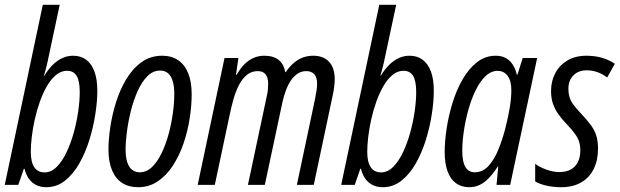

<svg xmlns="http://www.w3.org/2000/svg" viewBox="-20 -780 2614 810"><path d="M174.8 9.8Q150.4 9.8 131.6 0Q112.8 -9.8 100.8 -27.3Q88.9 -44.9 83.5 -67.9H80.6L57.1 0H0L160.6 -759.8H231.9L180.2 -517.1Q178.2 -508.3 175.8 -498.8Q173.3 -489.3 170.9 -480Q168.5 -470.7 165.5 -460.9H167.5Q183.6 -487.8 202.4 -506.3Q221.2 -524.9 242.7 -534.9Q264.2 -544.9 288.1 -544.9Q320.8 -544.9 343.5 -528.1Q366.2 -511.2 378.4 -478.5Q390.6 -445.8 390.6 -397Q390.6 -353 382.3 -299.1Q374 -245.1 357.4 -190.9Q340.8 -136.7 314.9 -91.1Q289.1 -45.4 254.2 -17.8Q219.2 9.8 174.8 9.8ZM168.5 -52.7Q196.3 -52.7 219.5 -76.2Q242.7 -99.6 260.7 -137.7Q278.8 -175.8 291.3 -220.9Q303.7 -266.1 310.1 -311Q316.4 -356 316.4 -391.6Q316.4 -438.5 303.2 -460Q290 -481.4 263.2 -481.4Q237.8 -481.4 216.6 -463.9Q195.3 -446.3 178.2 -417Q161.1 -387.7 148.2 -351.1Q135.3 -314.5 126.7 -276.1Q118.2 -237.8 114 -202.1Q109.9 -166.5 109.9 -139.6Q109.9 -96.7 124.5 -74.7Q139.2 -52.7 168.5 -52.7Z M562.5 9.8Q522.9 9.8 495.1 -8.3Q467.3 -26.4 452.4 -62.3Q437.5 -98.1 437.5 -150.4Q437.5 -190.4 445.1 -242.2Q452.6 -293.9 469 -346.9Q485.4 -399.9 512 -444.8Q538.6 -489.7 576.4 -517.3Q614.3 -544.9 664.6 -544.9Q703.6 -544.9 731.4 -526.1Q759.3 -507.3 773.9 -471.2Q788.6 -435.1 788.6 -382.3Q788.6 -333.5 780 -279.3Q771.5 -225.1 753.9 -173.8Q736.3 -122.6 709.2 -81.1Q682.1 -39.6 645.5 -14.9Q608.9 9.8 562.5 9.8ZM569.8 -53.2Q598.1 -53.2 621.1 -75.2Q644 -97.2 661.6 -133.5Q679.2 -169.9 691.2 -213.9Q703.1 -257.8 709.2 -302.2Q715.3 -346.7 715.3 -384.3Q715.3 -415.5 708.7 -437.5Q702.1 -459.5 689 -470.9Q675.8 -482.4 655.8 -482.4Q625.5 -482.4 601.8 -458.5Q578.1 -434.6 560.8 -396Q543.5 -357.4 532.2 -312.5Q521 -267.6 515.4 -224.4Q509.8 -181.2 509.8 -149.4Q509.8 -102.5 524.9 -77.9Q540 -53.2 569.8 -53.2Z M814 0 927.2 -535.2H985.8L975.6 -464.8H978.5Q993.2 -490.7 1010.7 -508.5Q1028.3 -526.4 1049.6 -535.6Q1070.8 -544.9 1094.7 -544.9Q1132.8 -544.9 1154.8 -527.8Q1176.8 -510.7 1183.6 -475.6H1185.5Q1200.2 -497.6 1217.8 -513.2Q1235.4 -528.8 1256.3 -536.9Q1277.3 -544.9 1301.8 -544.9Q1343.8 -544.9 1367.9 -519.8Q1392.1 -494.6 1392.1 -444.8Q1392.1 -430.2 1389.6 -411.9Q1387.2 -393.6 1383.3 -376L1303.7 0H1232.4L1309.1 -362.8Q1313 -381.3 1315.4 -398.4Q1317.9 -415.5 1317.9 -425.8Q1317.9 -452.6 1306.2 -466.3Q1294.4 -480 1272.5 -480Q1251.5 -480 1235.1 -469Q1218.8 -458 1206.5 -439.5Q1194.3 -420.9 1185.8 -397.7Q1177.2 -374.5 1171.9 -350.6L1097.2 0H1025.9L1105 -372.1Q1108.9 -387.7 1110.1 -402.1Q1111.3 -416.5 1111.3 -426.8Q1111.3 -452.6 1100.6 -466.3Q1089.8 -480 1067.4 -480Q1041.5 -480 1022.2 -464.6Q1002.9 -449.2 989 -422.9Q975.1 -396.5 965.3 -362.5Q955.6 -328.6 948.2 -292L886.2 0Z M1594.2 9.8Q1569.8 9.8 1551 0Q1532.2 -9.8 1520.3 -27.3Q1508.3 -44.9 1502.9 -67.9H1500L1476.6 0H1419.4L1580.1 -759.8H1651.4L1599.6 -517.1Q1597.7 -508.3 1595.2 -498.8Q1592.8 -489.3 1590.3 -480Q1587.9 -470.7 1585 -460.9H1586.9Q1603 -487.8 1621.8 -506.3Q1640.6 -524.9 1662.1 -534.9Q1683.6 -544.9 1707.5 -544.9Q1740.2 -544.9 1762.9 -528.1Q1785.6 -511.2 1797.9 -478.5Q1810.1 -445.8 1810.1 -397Q1810.1 -353 1801.8 -299.1Q1793.5 -245.1 1776.9 -190.9Q1760.3 -136.7 1734.4 -91.1Q1708.5 -45.4 1673.6 -17.8Q1638.7 9.8 1594.2 9.8ZM1587.9 -52.7Q1615.7 -52.7 1638.9 -76.2Q1662.1 -99.6 1680.2 -137.7Q1698.2 -175.8 1710.7 -220.9Q1723.1 -266.1 1729.5 -311Q1735.8 -356 1735.8 -391.6Q1735.8 -438.5 1722.7 -460Q1709.5 -481.4 1682.6 -481.4Q1657.2 -481.4 1636 -463.9Q1614.7 -446.3 1597.7 -417Q1580.6 -387.7 1567.6 -351.1Q1554.7 -314.5 1546.1 -276.1Q1537.6 -237.8 1533.4 -202.1Q1529.3 -166.5 1529.3 -139.6Q1529.3 -96.7 1543.9 -74.7Q1558.6 -52.7 1587.9 -52.7Z M1960 9.8Q1926.8 9.8 1903.3 -7.3Q1879.9 -24.4 1867.9 -57.9Q1856 -91.3 1856 -139.2Q1856 -184.1 1864.3 -238.3Q1872.6 -292.5 1889.2 -346.4Q1905.8 -400.4 1931.6 -445.3Q1957.5 -490.2 1992.4 -517.6Q2027.3 -544.9 2071.8 -544.9Q2094.7 -544.9 2112.3 -535.9Q2129.9 -526.9 2142.1 -509Q2154.3 -491.2 2160.2 -465.3H2163.1L2185.1 -535.2H2246.1L2132.3 0H2074.7L2082 -77.6H2080.1Q2062.5 -50.3 2043.9 -30.5Q2025.4 -10.7 2004.9 -0.5Q1984.4 9.8 1960 9.8ZM1982.4 -53.2Q2017.1 -53.2 2041.5 -80.6Q2065.9 -107.9 2083 -150.4Q2100.1 -192.9 2111.8 -238.3Q2124 -286.6 2130.6 -326.2Q2137.2 -365.7 2137.2 -399.9Q2137.2 -438.5 2121.8 -459.7Q2106.4 -481 2079.1 -481Q2051.3 -481 2027.8 -458.3Q2004.4 -435.5 1986.3 -398.4Q1968.3 -361.3 1955.8 -316.4Q1943.4 -271.5 1936.8 -226.6Q1930.2 -181.6 1930.2 -144.5Q1930.2 -97.7 1943.4 -75.4Q1956.5 -53.2 1982.4 -53.2Z M2347.2 9.8Q2312.5 9.8 2283.2 2.7Q2253.9 -4.4 2237.8 -14.6V-88.9Q2255.9 -75.2 2284.4 -64.7Q2313 -54.2 2339.8 -54.2Q2368.2 -54.2 2387.7 -64.7Q2407.2 -75.2 2417.7 -95.7Q2428.2 -116.2 2428.2 -145.5Q2428.2 -165.5 2423.3 -181.4Q2418.5 -197.3 2406 -214.8Q2393.6 -232.4 2371.1 -255.9Q2350.1 -277.8 2335.2 -298.8Q2320.3 -319.8 2312.5 -343.3Q2304.7 -366.7 2304.7 -395.5Q2304.7 -437.5 2322.5 -471.2Q2340.3 -504.9 2373.8 -524.9Q2407.2 -544.9 2454.1 -544.9Q2491.7 -544.9 2522.2 -535.4Q2552.7 -525.9 2573.7 -510.7L2541.5 -453.1Q2523.4 -467.3 2501.2 -475.3Q2479 -483.4 2455.6 -483.4Q2419.9 -483.4 2398.9 -461.9Q2377.9 -440.4 2377.9 -405.3Q2377.9 -386.7 2382.3 -371.3Q2386.7 -356 2397.9 -340.1Q2409.2 -324.2 2428.7 -303.7Q2454.6 -276.4 2470.9 -254.6Q2487.3 -232.9 2495.1 -209.5Q2502.9 -186 2502.9 -152.8Q2502.9 -103.5 2484.6 -66.9Q2466.3 -30.3 2431.6 -10.3Q2397 9.8 2347.2 9.8Z"/></svg>

Font: Open Sans Condensed
Style: Italic
Weight: 400
Width: 3
Italic angle: -12°
Designer: Monotype Design Team
Foundry: Monotype Imaging Inc.
Version: Version 3.000